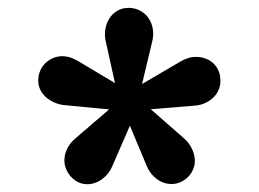

<svg xmlns="http://www.w3.org/2000/svg" viewBox="-20 -764 667 495"><path d="M205.1 -289.1Q191.9 -289.1 180.9 -294.7Q169.9 -300.3 162.1 -309.3Q154.3 -318.4 150.1 -329.1Q146 -339.8 146 -350.1Q146 -365.7 153.1 -380.4Q160.2 -395 173.8 -406.7L261.2 -481.9L144 -493.2Q131.8 -494.6 120.1 -499.8Q108.4 -504.9 99.1 -512.9Q89.8 -521 84.2 -532Q78.6 -543 78.6 -555.7Q78.6 -571.3 84.2 -583Q89.8 -594.7 98.6 -602.8Q107.4 -610.8 118.4 -615Q129.4 -619.1 140.6 -619.1Q151.4 -619.1 161.4 -615.7Q171.4 -612.3 181.6 -606.4L276.4 -549.8L252.4 -658.7Q250.5 -666 250.5 -675.8Q250.5 -688 254.4 -700.2Q258.3 -712.4 266.1 -722.2Q273.9 -731.9 285.4 -737.8Q296.9 -743.7 311.5 -743.7Q326.2 -743.7 338.1 -738Q350.1 -732.4 358.2 -723.4Q366.2 -714.4 370.6 -702.1Q375 -689.9 375 -676.8Q375 -668.5 372.6 -657.7L346.2 -547.4L446.3 -606Q455.6 -611.3 465.8 -614.5Q476.1 -617.7 486.8 -617.2Q497.6 -617.2 508.5 -613.5Q519.5 -609.9 528.3 -602.3Q537.1 -594.7 542.7 -583Q548.3 -571.3 548.3 -555.2Q548.3 -542.5 543.2 -531.2Q538.1 -520 529.1 -511.7Q520 -503.4 508.1 -498Q496.1 -492.7 482.4 -491.7L368.7 -482.4L455.6 -406.2Q467.8 -395.5 475.1 -379.9Q482.4 -364.3 482.4 -348.6Q482.4 -338.4 478 -327.6Q473.6 -316.9 465.6 -308.6Q457.5 -300.3 446.5 -294.9Q435.5 -289.6 422.4 -289.6Q401.9 -289.6 384.5 -302.2Q367.2 -314.9 358.4 -335.9L314.9 -439.9L269 -334.5Q265.1 -325.2 258.5 -316.9Q252 -308.6 243.4 -302.2Q234.9 -295.9 225.1 -292.5Q215.3 -289.1 205.1 -289.1Z"/></svg>

Font: Atomic Age
Style: Regular
Weight: 400
Designer: James Grieshaber
Foundry: James Grieshaber
Version: Version 1.008; ttfautohint (v1.4.1) -l 6 -r 46 -G 0 -x 0 -H 